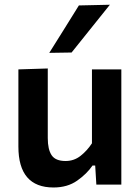

<svg xmlns="http://www.w3.org/2000/svg" viewBox="-20 -798 606 830"><path d="M211.5 12.5Q59.5 12.5 59.5 -164.5V-498L186.5 -502V-201Q186.5 -152 203.2 -127Q220 -102 263.5 -102Q300 -102 328.2 -124.2Q356.5 -146.5 377.5 -178.5V-498H504.5V0H396.5L391.5 -82.5H380Q355.5 -46.5 313.5 -17Q271.5 12.5 211.5 12.5ZM193 -569.5Q225 -620.5 257.2 -672Q289.5 -723.5 321 -774.5L455 -777.5Q412 -724 370.8 -672.5Q329.5 -621 289.5 -571Z"/></svg>

Font: Heraclito SemiBold
Style: Regular
Weight: 600
Designer: Kostas Bartsokas (font) & Cristiano Sobral (main changes)
Foundry: Kostas Bartsokas (font) & Cristiano Sobral (main changes)
Version: Version 1.00;July 8, 2020;FontCreator 13.0.0.2655 64-bit